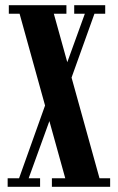

<svg xmlns="http://www.w3.org/2000/svg" viewBox="-20 -720 456 740"><path d="M180 0V-33H231.5L55.5 -667H14V-700H236V-667H187.5L363.5 -33H404.5V0ZM9.5 0V-33H53.5L160.5 -332.5L194.5 -320L90.5 -33H134.5V0ZM240 -377 207 -391 307 -667H266V-700H385.5V-667H344Z"/></svg>

Font: Imbue 24pt
Style: Bold
Weight: 700
Designer: Tyler Finck
Foundry: Etcetera Type Company
Version: Version 1.102